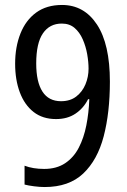

<svg xmlns="http://www.w3.org/2000/svg" viewBox="-20 -744 512 774"><path d="M423 -415Q423 -290 398 -194.5Q373 -99 315.5 -44.5Q258 10 160 10Q141 10 117.5 7Q94 4 79 0V-76Q113 -63 158 -63Q208 -63 242.5 -86Q277 -109 297.5 -148.5Q318 -188 328 -238.5Q338 -289 340 -344H335Q317 -308 284.5 -286Q252 -264 206 -264Q152 -264 115.5 -292.5Q79 -321 60 -371.5Q41 -422 41 -487Q41 -555 62.5 -609Q84 -663 126 -693.5Q168 -724 230 -724Q319 -724 371 -645Q423 -566 423 -415ZM229 -649Q180 -649 153 -609.5Q126 -570 126 -488Q126 -414 151 -375Q176 -336 226 -336Q263 -336 287.5 -355Q312 -374 324.5 -404Q337 -434 337 -467Q337 -494 331.5 -525.5Q326 -557 313.5 -585.5Q301 -614 280.5 -631.5Q260 -649 229 -649Z"/></svg>

Font: Noto Sans Hebrew Condensed
Style: Regular
Weight: 400
Width: 3
Designer: Monotype Design Team
Foundry: Monotype Imaging Inc.
Version: Version 2.004; ttfautohint (v1.8.4.7-5d5b)